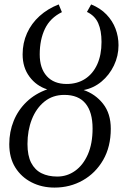

<svg xmlns="http://www.w3.org/2000/svg" viewBox="-20 -839 559 870"><path d="M227 11Q169.5 11 123 -12.8Q76.5 -36.5 49.2 -80.2Q22 -124 22 -185.5Q22 -242 42 -291.2Q62 -340.5 100.5 -377.5Q139 -414.5 194 -434Q145 -449.5 113.8 -491.2Q82.5 -533 82.5 -592.5Q82.5 -644.5 102.5 -688.8Q122.5 -733 159.2 -766.2Q196 -799.5 246 -819L260.5 -784Q207.5 -758 183.8 -708.8Q160 -659.5 160 -592.5Q160 -529.5 192 -494Q224 -458.5 282 -458.5Q330 -458.5 365.5 -481.5Q401 -504.5 420.5 -547.2Q440 -590 440 -649Q440 -700 425 -734Q410 -768 374 -785L393 -819Q435 -802 462.5 -773.2Q490 -744.5 503.5 -708.8Q517 -673 517 -634Q517 -585.5 496.2 -542.2Q475.5 -499 439.8 -469.2Q404 -439.5 359 -431Q412 -413 447 -368.8Q482 -324.5 482 -255.5Q482 -174 447.5 -114.2Q413 -54.5 355.2 -21.8Q297.5 11 227 11ZM239.5 -39Q284 -39 320.2 -64.8Q356.5 -90.5 378 -139.2Q399.5 -188 399.5 -256.5Q399.5 -331 367.5 -370Q335.5 -409 271.5 -409Q219 -409 181.5 -378.8Q144 -348.5 124.2 -298Q104.5 -247.5 104.5 -186.5Q104.5 -134 121.2 -101.5Q138 -69 168.2 -54Q198.5 -39 239.5 -39Z"/></svg>

Font: Merriweather 28pt Light
Style: Italic
Weight: 300
Italic angle: -7.8°
Version: Version 2.101